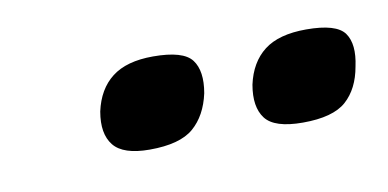

<svg xmlns="http://www.w3.org/2000/svg" viewBox="-29 -673 404 200"><g transform="rotate(-10 173.0 -573.5)"><path d="M184 -574Q179 -551 164.5 -538.5Q150 -526 118 -526Q90 -526 80 -538.5Q70 -551 74 -574Q79 -597 94.5 -609Q110 -621 138 -621Q170 -621 179 -609Q188 -597 184 -574ZM344 -574Q340 -551 326 -538.5Q312 -526 280 -526Q250 -526 240.5 -538.5Q231 -551 235 -574Q240 -597 255.5 -609Q271 -621 300 -621Q332 -621 340.5 -609Q349 -597 344 -574Z"/></g></svg>

Font: Glory Thin
Style: Bold Italic
Weight: 700
Italic angle: -12°
Version: Version 1.011